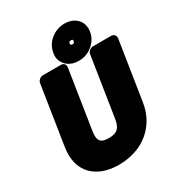

<svg xmlns="http://www.w3.org/2000/svg" viewBox="-235 -1128 1219 1322"><g transform="rotate(-30 375.0 -467.0)"><path d="M352 -146C288 -146 266 -170 277 -242L350 -711C352 -727 342 -748 319 -748H173C157 -748 134 -734 130 -711L57 -242C50 -197 52 -155 61 -118C91 -12 183 48 322 48C364 48 406 42 445 30C561 -5 655 -99 677 -242L750 -711C752 -727 741 -748 718 -748H571C555 -748 532 -734 528 -711L455 -242C444 -169 417 -146 352 -146ZM480 -982C460 -982 440 -979 421 -972C373 -954 323 -912 313 -845C310 -825 309 -809 316 -789C331 -744 374 -710 438 -710C457 -710 472 -711 496 -719C542 -735 595 -779 605 -845C618 -929 559 -982 480 -982ZM461 -860C473 -860 477 -857 475 -845C473 -835 467 -830 456 -830C446 -830 442 -837 443 -845C445 -857 449 -860 461 -860Z"/></g></svg>

Font: Asimov Print
Style: EIt
Weight: 500
Designer: Google
Version: Version 2.000980; 2014